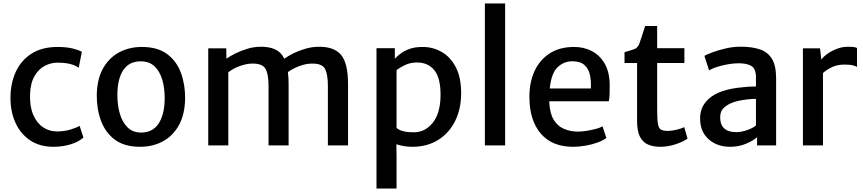

<svg xmlns="http://www.w3.org/2000/svg" viewBox="-20 -833 4947 1100"><path d="M40 -272Q40 -354.5 70 -420.5Q100 -486.5 160 -525.2Q220 -564 310 -564Q362.5 -564 399 -554.5Q435.5 -545 449 -536L431 -445Q410 -459.5 380.5 -466.8Q351 -474 309 -474Q271.5 -474 236.5 -455.8Q201.5 -437.5 178 -397.5Q154.5 -357.5 152 -292Q150 -223 170.2 -175.8Q190.5 -128.5 226.2 -104.2Q262 -80 306 -80Q347.5 -80 382.8 -90.5Q418 -101 436 -112L458 -45Q432.5 -21 386 -6.5Q339.5 8 287 8Q207.5 8 152.5 -29Q97.5 -66 68.8 -129.2Q40 -192.5 40 -272Z M782.5 8Q692 8 637.2 -33.5Q582.5 -75 558 -142.8Q533.5 -210.5 534.5 -290Q536 -379.5 570 -440.5Q604 -501.5 662 -532.8Q720 -564 792.5 -564Q883.5 -564 938.2 -522.8Q993 -481.5 1017.2 -413.8Q1041.5 -346 1040.5 -267Q1039 -177.5 1005.2 -116.2Q971.5 -55 913.8 -23.5Q856 8 782.5 8ZM785.5 -73.5Q854 -72.5 888.8 -125.2Q923.5 -178 923.5 -271.5Q923.5 -329.5 909.5 -376.8Q895.5 -424 865.8 -452.5Q836 -481 789.5 -481.5Q721.5 -483 687 -432.5Q652.5 -382 652.5 -288.5Q652.5 -230.5 666.5 -182Q680.5 -133.5 710 -104Q739.5 -74.5 785.5 -73.5Z M1173 0V-556H1276.5L1277 -497Q1297.5 -511 1328.2 -526.5Q1359 -542 1395 -553Q1431 -564 1467 -565Q1520.5 -566.5 1555.5 -550.5Q1590.5 -534.5 1609 -496.5Q1629.5 -512 1661 -527.5Q1692.5 -543 1729.5 -553.8Q1766.5 -564.5 1804 -565Q1893.5 -566.5 1933.8 -519Q1974 -471.5 1974 -349V0H1858.5V-341.5Q1858.5 -410 1840.8 -440.5Q1823 -471 1761 -468.5Q1732 -468 1695.2 -454.5Q1658.5 -441 1629.5 -420Q1633.5 -389 1633.5 -348.5V0H1518.5V-341.5Q1518.5 -410 1499.8 -440.5Q1481 -471 1420 -468.5Q1394 -468 1357.2 -455.8Q1320.5 -443.5 1288 -419V0Z M2137 247V-557H2242V-497Q2254.5 -510 2274.5 -525.5Q2294.5 -541 2325.5 -552.5Q2356.5 -564 2401.5 -564Q2460.5 -564 2510.8 -535.2Q2561 -506.5 2591.5 -447.8Q2622 -389 2622 -299Q2622 -208.5 2587.2 -139.2Q2552.5 -70 2489.8 -31Q2427 8 2342.5 8Q2314.5 8 2291.5 3.8Q2268.5 -0.5 2251 -6.5L2252 68V247ZM2252 -100Q2268 -86.5 2292.2 -80.8Q2316.5 -75 2350.5 -75Q2415 -75 2458.8 -129Q2502.5 -183 2504 -284.5Q2505 -384.5 2469.2 -429.8Q2433.5 -475 2369.5 -475Q2330.5 -475 2300.2 -460.2Q2270 -445.5 2252 -431.5Z M2758 0V-813H2874V0Z M3263 8Q3143 8 3078 -68Q3013 -144 3013 -279Q3013 -360 3041.8 -424Q3070.5 -488 3126.8 -525.5Q3183 -563 3265 -564Q3321 -565 3367.5 -542Q3414 -519 3442.5 -471.8Q3471 -424.5 3473 -353Q3473 -321.5 3472.5 -296.8Q3472 -272 3468 -253H3127Q3127 -249.5 3127 -246Q3130 -183 3152.5 -146.5Q3175 -110 3211.5 -94.5Q3248 -79 3293 -79Q3312 -79 3339.5 -83.2Q3367 -87.5 3392.8 -94.2Q3418.5 -101 3432 -109L3454 -43Q3435.5 -28 3403.8 -16.5Q3372 -5 3335 1.5Q3298 8 3263 8ZM3259 -482Q3210.5 -482 3174.5 -447.8Q3138.5 -413.5 3129.5 -326H3365Q3367.5 -366 3360.2 -401.8Q3353 -437.5 3329.2 -459.8Q3305.5 -482 3259 -482Z M3763 8Q3723.5 8 3693.5 -4.5Q3663.5 -17 3646.8 -48.8Q3630 -80.5 3630 -139V-472H3558V-534Q3595 -544.5 3614.5 -551.8Q3634 -559 3643 -583Q3649 -599.5 3657.2 -625.2Q3665.5 -651 3676 -684H3745V-557H3901V-472H3745V-200Q3745 -146 3749.8 -121.2Q3754.5 -96.5 3767.8 -89.8Q3781 -83 3807 -83Q3828 -83 3857.2 -90Q3886.5 -97 3900 -105L3919 -39Q3896.5 -22 3852.2 -7Q3808 8 3763 8Z M4163 8Q4088 8 4039.5 -35.5Q3991 -79 3991 -153.5Q3991 -207 4019.8 -244.2Q4048.5 -281.5 4097 -302.5Q4145 -322 4203.8 -329.8Q4262.5 -337.5 4311 -337.5V-390Q4311 -439 4285.2 -454.8Q4259.5 -470.5 4212 -470.5Q4180.5 -470.5 4147 -464.2Q4113.5 -458 4085.5 -448.8Q4057.5 -439.5 4042.5 -430L4015.5 -513Q4027 -520 4059.8 -532.5Q4092.5 -545 4136.2 -555.2Q4180 -565.5 4223 -565.5Q4285.5 -565.5 4331.2 -551Q4377 -536.5 4401.8 -497.2Q4426.5 -458 4426.5 -383.5V0H4317.5V-47Q4295.5 -27 4254 -9.5Q4212.5 8 4163 8ZM4106 -161Q4106 -76 4198.5 -76Q4222 -76 4246 -83Q4270 -90 4287.8 -99Q4305.5 -108 4311 -114.5V-266.5Q4291.5 -266.5 4264.2 -263.8Q4237 -261 4210.5 -255.2Q4184 -249.5 4165.5 -240.5Q4140 -229 4123 -211Q4106 -193 4106 -161Z M4580 0V-556H4678L4685.5 -491Q4695.5 -506.5 4719.2 -523.8Q4743 -541 4774 -553Q4805 -565 4837 -565Q4856 -565 4869.8 -563.5Q4883.5 -562 4890 -558V-450Q4882.5 -454 4867.2 -458.5Q4852 -463 4818 -463Q4775.5 -463 4744.2 -447.2Q4713 -431.5 4695 -414.5V0Z"/></svg>

Font: Merriweather Sans
Style: Regular
Weight: 400
Designer: Eben Sorkin
Foundry: Eben Sorkin
Version: Version 1.008; ttfautohint (v1.7.19-72a1) -l 8 -r 50 -G 200 